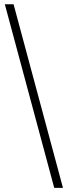

<svg xmlns="http://www.w3.org/2000/svg" viewBox="-20 -782 322 911"><path d="M237.3 109.4H278.8L44.4 -761.7H2.9Z"/></svg>

Font: Raveo Display Display ExLight
Style: Regular
Weight: 200
Designer: Jakub Foglar, Rasmus Andersson (Inter)
Foundry: Jakubfoglar.com
Version: Version 1.100;Glyphs 3.2.3 (3260)